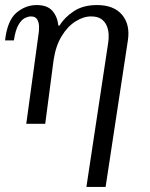

<svg xmlns="http://www.w3.org/2000/svg" viewBox="-20 -490 592 760"><path d="M364 -470Q431 -470 463.5 -431Q496 -392 486 -329L398 250H322L408 -319Q411 -336 410 -354.5Q409 -373 402 -389Q395 -405 380.5 -415Q366 -425 340 -425Q310 -425 278.5 -405Q247 -385 223.5 -346Q200 -307 192 -251L159 0H84L132 -351Q135 -368 134.5 -385Q134 -402 127 -413.5Q120 -425 102 -425Q92 -425 78.5 -418.5Q65 -412 53 -391.5Q41 -371 35 -330H0Q9 -409 45 -439.5Q81 -470 125 -470Q167 -470 187 -447.5Q207 -425 211 -389H216Q235 -421 272 -445.5Q309 -470 364 -470Z"/></svg>

Font: Brygada 1918
Style: Italic
Weight: 400
Italic angle: -8°
Designer: Mateusz Machalski | Borys Kosmynka | Przemek Hoffer
Foundry: NIEPODLEGLA 2018
Version: Version 3.006